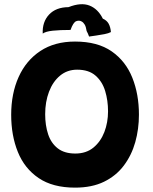

<svg xmlns="http://www.w3.org/2000/svg" viewBox="-20 -855 717 901"><path d="M332 25.5Q227.5 25.5 161.2 -19.5Q95 -64.5 63.8 -141.8Q32.5 -219 32.5 -316.5Q32.5 -416 67.5 -493.8Q102.5 -571.5 169.5 -615.8Q236.5 -660 332 -660Q438 -660 504 -614Q570 -568 601 -490.2Q632 -412.5 632 -317Q632 -249.5 614.8 -188Q597.5 -126.5 561.2 -78.2Q525 -30 468.2 -2.2Q411.5 25.5 332 25.5ZM333.5 -134.5Q384.5 -134.5 418.5 -162.5Q452.5 -190.5 469.8 -235.5Q487 -280.5 487 -332.5Q487 -383.5 473.5 -428Q460 -472.5 428.2 -500.2Q396.5 -528 342 -528Q295.5 -528 261.8 -500Q228 -472 210 -424.5Q192 -377 192 -319Q192 -267 205.8 -225.2Q219.5 -183.5 250.8 -159Q282 -134.5 333.5 -134.5ZM180.5 -697.5Q178 -752 210.2 -786.5Q242.5 -821 301.5 -821.5Q360 -844.5 399.8 -829Q439.5 -813.5 462.5 -767.5Q481 -759.5 489.8 -743.8Q498.5 -728 500.5 -704.5Q489.5 -698.5 470.2 -694.8Q451 -691 431 -688.2Q411 -685.5 398 -683.5Q395 -691 392.5 -697.5Q390 -704 386.5 -709.5Q383.5 -730 377.2 -740Q371 -750 363.5 -754Q351.5 -761 337.5 -755.5Q323.5 -750 311 -714.5Q261.5 -714.5 228 -711Q194.5 -707.5 180.5 -697.5Z"/></svg>

Font: Grandstander
Style: Bold
Weight: 700
Designer: Tyler Finck
Foundry: Etcetera Type Co
Version: Version 1.200; ttfautohint (v1.8.3)